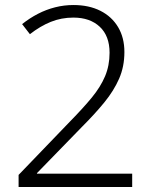

<svg xmlns="http://www.w3.org/2000/svg" viewBox="-20 -744 611 764"><path d="M506 0H54V-48L259 -261Q311 -314 345.5 -356Q380 -398 398 -440.5Q416 -483 416 -534Q416 -601 377 -637.5Q338 -674 272 -674Q224 -674 182 -657Q140 -640 99 -608L68 -648Q98 -672 131 -689Q164 -706 199.5 -715Q235 -724 272 -724Q334 -724 379.5 -701Q425 -678 450 -636Q475 -594 475 -537Q475 -479 454 -431Q433 -383 395.5 -337Q358 -291 306 -239L127 -55V-53H506Z"/></svg>

Font: Noto Sans Georgian Light
Style: Regular
Weight: 300
Version: Version 2.002